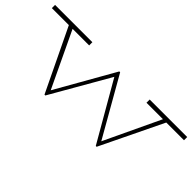

<svg xmlns="http://www.w3.org/2000/svg" viewBox="-11 -884 1310 1310"><g transform="rotate(45 644.0 -229.0)"><path d="M1282 -440H1111L892 13H884L640 -410L397 13H389L171 -440H7V-471H367V-440H207L398 -38L638 -460H646L888 -36L1079 -440H920V-471H1282Z"/></g></svg>

Font: BioRhyme Expanded ExtraLight
Style: Regular
Weight: 275
Width: 7
Designer: Aoife Mooney
Foundry: Aoife Mooney Type
Version: Version 1.000